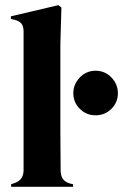

<svg xmlns="http://www.w3.org/2000/svg" viewBox="-20 -721 475 741"><path d="M23 0V-10L35 -14Q71 -26 71 -64V-599Q71 -619 63 -629.5Q55 -640 35 -645L22 -648V-658L205 -701L217 -692L213 -552V-210Q213 -173 213.5 -136.5Q214 -100 214 -64Q214 -44 222 -31.5Q230 -19 249 -13L262 -10V0ZM349 -276Q313 -276 288 -301Q263 -326 263 -361Q263 -396 288 -422Q313 -448 349 -448Q385 -448 410 -422Q435 -396 435 -361Q435 -326 410 -301Q385 -276 349 -276Z"/></svg>

Font: DM Serif Display
Style: Regular
Weight: 400
Designer: Colophon Foundry, Frank Grießhammer
Foundry: Colophon Foundry
Version: Version 5.200; ttfautohint (v1.8.3)